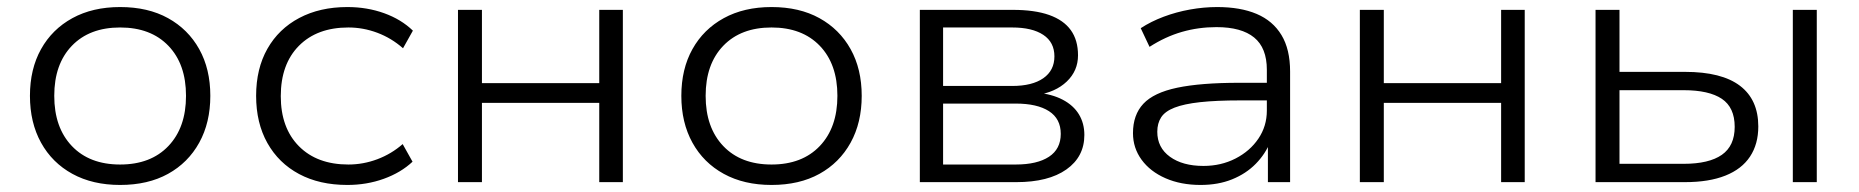

<svg xmlns="http://www.w3.org/2000/svg" viewBox="-20 -517 5277 545"><path d="M321 8Q243 8 185.5 -23.5Q128 -55 96.5 -112Q65 -169 65 -245Q65 -321 96.5 -377.5Q128 -434 185.5 -465.5Q243 -497 321 -497Q400 -497 457 -465.5Q514 -434 545.5 -377.5Q577 -321 577 -245Q577 -169 545.5 -112Q514 -55 457 -23.5Q400 8 321 8ZM321 -50Q408 -50 458 -102.5Q508 -155 508 -245Q508 -335 458 -387Q408 -439 321 -439Q234 -439 184 -387Q134 -335 134 -245Q134 -155 184 -102.5Q234 -50 321 -50Z M966 8Q887 8 829 -23Q771 -54 739 -111Q707 -168 707 -245Q707 -322 739 -378.5Q771 -435 829.5 -466Q888 -497 966 -497Q1022 -497 1070.5 -479.5Q1119 -462 1152 -430L1124 -380Q1091 -409 1051 -424Q1011 -439 969 -439Q880 -439 828.5 -387Q777 -335 777 -244Q777 -154 828.5 -102Q880 -50 969 -50Q1011 -50 1051 -65Q1091 -80 1123 -108L1151 -58Q1118 -27 1069.5 -9.5Q1021 8 966 8Z M1280 0V-489H1348V-281H1681V-489H1748V0H1681V-225H1348V0Z M2170 8Q2092 8 2034.5 -23.5Q1977 -55 1945.5 -112Q1914 -169 1914 -245Q1914 -321 1945.5 -377.5Q1977 -434 2034.5 -465.5Q2092 -497 2170 -497Q2249 -497 2306 -465.5Q2363 -434 2394.5 -377.5Q2426 -321 2426 -245Q2426 -169 2394.5 -112Q2363 -55 2306 -23.5Q2249 8 2170 8ZM2170 -50Q2257 -50 2307 -102.5Q2357 -155 2357 -245Q2357 -335 2307 -387Q2257 -439 2170 -439Q2083 -439 2033 -387Q1983 -335 1983 -245Q1983 -155 2033 -102.5Q2083 -50 2170 -50Z M2591 0V-489H2855Q2917 -489 2958 -474.5Q2999 -460 3019.5 -431.5Q3040 -403 3040 -360Q3040 -316 3008 -285.5Q2976 -255 2922 -247L2923 -254Q2966 -250 2996.5 -234Q3027 -218 3042.5 -192.5Q3058 -167 3058 -134Q3058 -72 3007 -36Q2956 0 2865 0ZM2657 -50H2863Q2924 -50 2957.5 -72Q2991 -94 2991 -137Q2991 -180 2957.5 -201.5Q2924 -223 2863 -223H2657ZM2657 -273H2853Q2910 -273 2941.5 -295Q2973 -317 2973 -357Q2973 -397 2941.5 -418Q2910 -439 2853 -439H2657Z M3388 8Q3332 8 3288.5 -11Q3245 -30 3220.5 -63.5Q3196 -97 3196 -139Q3196 -191 3225.5 -222.5Q3255 -254 3321.5 -268Q3388 -282 3498 -282H3590V-232H3501Q3432 -232 3386.5 -227Q3341 -222 3314 -211.5Q3287 -201 3276 -184Q3265 -167 3265 -143Q3265 -98 3301 -72Q3337 -46 3396 -46Q3446 -46 3487 -67Q3528 -88 3552 -123.5Q3576 -159 3576 -203V-319Q3576 -381 3540 -410.5Q3504 -440 3433 -440Q3382 -440 3335 -426.5Q3288 -413 3243 -384L3218 -437Q3247 -456 3283 -469.5Q3319 -483 3358 -490Q3397 -497 3435 -497Q3501 -497 3547 -477.5Q3593 -458 3617.5 -417.5Q3642 -377 3642 -314V0H3579V-114L3586 -115Q3572 -80 3544.5 -52Q3517 -24 3477.5 -8Q3438 8 3388 8Z M3840 0V-489H3908V-281H4241V-489H4308V0H4241V-225H3908V0Z M4509 0V-489H4577V-313H4763Q4867 -313 4919 -273.5Q4971 -234 4971 -158Q4971 -108 4947.5 -72.5Q4924 -37 4877.5 -18.5Q4831 0 4763 0ZM4577 -52H4759Q4831 -52 4867.5 -77.5Q4904 -103 4904 -157Q4904 -212 4867.5 -236.5Q4831 -261 4759 -261H4577ZM5069 0V-489H5137V0Z"/></svg>

Font: Nunito Sans 10pt SemiExpanded Light
Style: Regular
Weight: 300
Width: 6
Designer: Vernon Adams
Foundry: Vernon Adams
Version: Version 3.101;gftools[0.9.27]